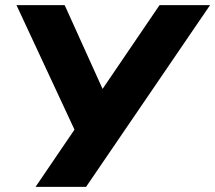

<svg xmlns="http://www.w3.org/2000/svg" viewBox="-20 -725 835 745"><path d="M118 0 269 -222 44 -705H231L378 -380L599 -705H795L314 0Z"/></svg>

Font: Mulish Black
Style: Italic
Weight: 900
Italic angle: -9°
Designer: Vernon Adams
Foundry: Vernon Adams
Version: Version 3.603; ttfautohint (v1.8.3)